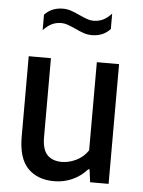

<svg xmlns="http://www.w3.org/2000/svg" viewBox="-55 -816 645 869"><g transform="rotate(5 268.0 -381.0)"><path d="M60 -179.5V-544H161V-185.5Q161 -129 184.5 -104.8Q208 -80.5 250.5 -80.5Q282.5 -80.5 315.5 -96.2Q348.5 -112 369.5 -143.5V-544H470.5V0H386.5L379 -58H373.5Q343.5 -24.5 305 -7.5Q266.5 9.5 223.5 9.5Q148 9.5 104 -35.2Q60 -80 60 -179.5ZM258 -687Q237 -696.5 222.8 -701.5Q208.5 -706.5 194.5 -706.5Q170.5 -706.5 151 -697Q131.5 -687.5 112.5 -667V-737Q144.5 -772 196 -772Q215 -772 233 -766Q251 -760 274 -749Q295 -739.5 309.2 -734.5Q323.5 -729.5 337.5 -729.5Q361.5 -729.5 381 -739Q400.5 -748.5 419.5 -769V-699Q387.5 -664 336 -664Q317 -664 299 -670Q281 -676 258 -687Z"/></g></svg>

Font: Encode Sans Semi Condensed Medium
Style: Regular
Weight: 500
Width: 4
Designer: Multiple Designers
Foundry: Impallari Type
Version: Version 2.000